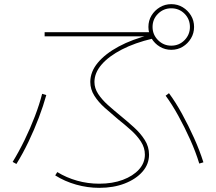

<svg xmlns="http://www.w3.org/2000/svg" viewBox="-20 -875 1040 925"><path d="M458 30Q402 30 347 14.5Q292 -1 246 -30L256 -46Q300 -19 351.5 -4.5Q403 10 458 10Q522 10 571.5 -8.5Q621 -27 649.5 -58.5Q678 -90 678 -130Q678 -163 659.5 -192Q641 -221 611.5 -247.5Q582 -274 548 -301Q516 -328 485 -355.5Q454 -383 434.5 -414Q415 -445 415 -480Q415 -529 451 -572.5Q487 -616 552 -651Q617 -686 705 -708L715 -700H195V-720H715V-689Q630 -669 567 -636.5Q504 -604 469.5 -564Q435 -524 435 -480Q435 -450 453 -422.5Q471 -395 500 -369Q529 -343 561 -317Q594 -290 625.5 -261.5Q657 -233 677.5 -200.5Q698 -168 698 -130Q698 -84 666.5 -48Q635 -12 581 9Q527 30 458 30ZM41 -95Q71 -144 98.5 -200.5Q126 -257 148 -314.5Q170 -372 183 -423L203 -417Q189 -366 167 -308Q145 -250 117.5 -192.5Q90 -135 59 -85ZM940 -87Q923 -143 896.5 -202Q870 -261 839.5 -316.5Q809 -372 778 -414L794 -426Q826 -383 857 -326.5Q888 -270 915 -210Q942 -150 960 -93ZM805 -635Q775 -635 750 -650Q725 -665 710 -690Q695 -715 695 -745Q695 -776 710 -800.5Q725 -825 750 -840Q775 -855 805 -855Q836 -855 860.5 -840Q885 -825 900 -800.5Q915 -776 915 -745Q915 -715 900 -690Q885 -665 860.5 -650Q836 -635 805 -635ZM805 -655Q843 -655 869 -681.5Q895 -708 895 -745Q895 -783 869 -809Q843 -835 805 -835Q768 -835 741.5 -809Q715 -783 715 -745Q715 -708 741.5 -681.5Q768 -655 805 -655Z"/></svg>

Font: M PLUS 1 Thin
Style: Regular
Weight: 100
Designer: Coji Morishita
Foundry: UNDERFOREST DESIGN
Version: Version 1.001